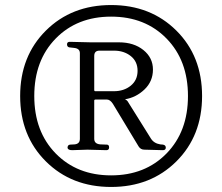

<svg xmlns="http://www.w3.org/2000/svg" viewBox="-20 -731 882 762"><path d="M378 -158 404 -157Q413 -157 413 -146Q413 -135 402 -135L327 -137Q283 -135 266.5 -135Q250 -135 248 -144Q248 -156 258 -157L276 -158Q297 -160 297 -180V-520Q297 -539 273 -541L255 -543Q246 -545 246 -555Q246 -565 257 -565L340 -563H452Q511 -563 549 -532.5Q587 -502 587 -455Q587 -408 553.5 -376Q520 -344 476 -337Q485 -333 489 -325L579 -181Q591 -162 616 -158L627 -157Q638 -155 638 -145Q638 -135 626 -135Q568 -137 553 -137Q538 -137 530 -150L428 -319Q417 -336 404 -336H360Q354 -336 354 -332V-180Q354 -160 378 -158ZM432 -530H375Q354 -530 354 -509V-374Q354 -369 358 -369H432Q472 -369 499 -391Q526 -413 526 -450Q526 -487 499 -508.5Q472 -530 432 -530ZM201 -578Q116 -491 116 -350Q116 -209 201 -122Q286 -35 421 -35Q556 -35 641 -122Q726 -209 726 -350Q726 -491 641 -578Q556 -665 421 -665Q286 -665 201 -578ZM162 -90.5Q60 -192 60 -350Q60 -508 162 -609.5Q264 -711 421 -711Q578 -711 680 -609.5Q782 -508 782 -350Q782 -192 680 -90.5Q578 11 421 11Q264 11 162 -90.5Z"/></svg>

Font: Lustria
Style: Regular
Weight: 400
Designer: Matthew Desmond
Foundry: Matthew Desmond
Version: Version 001.001; ttfautohint (v1.6)